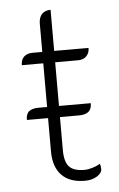

<svg xmlns="http://www.w3.org/2000/svg" viewBox="-50 -695 460 740"><g transform="rotate(-5 180.0 -325.0)"><path d="M315 -31Q315 -15 295.5 -3Q276 9 249 9Q190 9 159 -23Q128 -55 128 -115V-244H46Q46 -268 58.5 -277.5Q71 -287 95 -287H128V-456H45Q45 -477 57 -488.5Q69 -500 91 -500H128V-609Q128 -633 140 -646Q152 -659 174 -659V-500H307Q307 -480 295 -468Q283 -456 263 -456H174V-287H297Q297 -264 284.5 -254Q272 -244 248 -244H174V-116Q174 -71 191.5 -52Q209 -33 250 -33Q264 -33 281 -38Q298 -43 311 -51Q315 -44 315 -31Z"/></g></svg>

Font: K2D Thin
Style: Regular
Weight: 100
Designer: Katatrad Aksorn Co.,Ltd.
Foundry: Cadson Demak Co.,Ltd.
Version: Version 1.000; ttfautohint (v1.6)